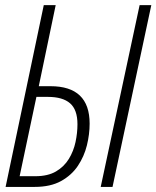

<svg xmlns="http://www.w3.org/2000/svg" viewBox="-20 -734 614 754"><path d="M2 0 151.9 -713.9H198.7L132.3 -395.5H178.2Q332 -395.5 332 -248.5Q332 -207 321.3 -163.3Q310.5 -119.6 285.9 -82.8Q261.2 -45.9 219.7 -22.9Q178.2 0 116.2 0ZM375.5 0 528.3 -713.9H574.2L421.9 0ZM57.1 -42H118.7Q168 -42 200 -60.8Q231.9 -79.6 250.5 -110.1Q269 -140.6 276.6 -176.3Q284.2 -211.9 284.2 -246.1Q284.2 -303.2 255.1 -328.4Q226.1 -353.5 168.5 -353.5H123Z"/></svg>

Font: Open Sans Condensed Light
Style: Italic
Weight: 300
Width: 3
Italic angle: -12°
Designer: Monotype Design Team
Foundry: Monotype Imaging Inc.
Version: Version 3.000; ttfautohint (v1.8.4)